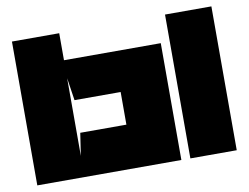

<svg xmlns="http://www.w3.org/2000/svg" viewBox="-71 -739 1089 840"><g transform="rotate(-10 473.0 -319.5)"><path d="M240 -94 255 -194H443H460V-339H443H255L240 -439ZM240 -519H670V0H30V-639H240ZM710 0V-639H916V0Z"/></g></svg>

Font: Banana Brick
Style: Regular
Weight: 400
Designer: artmaker
Foundry: artmaker
Version: Version 4.000 2011 initial release